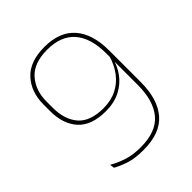

<svg xmlns="http://www.w3.org/2000/svg" viewBox="-186 -761 881 881"><g transform="rotate(-45 255.0 -320.0)"><path d="M246.5 -647.5Q345 -647.5 395.2 -590.2Q445.5 -533 445.5 -425.5V-221Q445.5 -110.5 394.5 -50.8Q343.5 9 234.5 9Q177.5 9 140.8 -3.5Q104 -16 80.5 -29.5L77.5 -51.5Q109.5 -33.5 146.2 -21.2Q183 -9 234.5 -9Q334.5 -9 380.5 -63.8Q426.5 -118.5 426.5 -221V-424.5Q426.5 -525.5 381.2 -577.5Q336 -629.5 246.5 -629.5Q160 -629.5 118.2 -582.5Q76.5 -535.5 76.5 -463V-423Q76.5 -346 115.5 -301.2Q154.5 -256.5 239.5 -256.5Q289 -256.5 326.5 -275.2Q364 -294 389.5 -328Q415 -362 428 -406.5L438.5 -393H432.5Q423.5 -350.5 398.2 -315.5Q373 -280.5 332.8 -259.8Q292.5 -239 237.5 -239Q145.5 -239 101.2 -287.8Q57 -336.5 57 -421V-462.5Q57 -544.5 104.2 -596Q151.5 -647.5 246.5 -647.5Z"/></g></svg>

Font: Anek Odia Thin
Style: Regular
Weight: 250
Version: Version 1.003